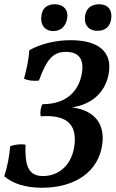

<svg xmlns="http://www.w3.org/2000/svg" viewBox="-31 -874 544 903"><path d="M220 -728C254 -728 276 -748 284 -783C294 -828 266 -854 227 -854C190 -854 168 -835 164 -802C157 -758 179 -728 220 -728ZM436 -854C397 -854 374 -834 369 -799C363 -754 389 -729 427 -729C464 -729 487 -749 492 -785C498 -828 476 -854 436 -854ZM302 -685C235 -685 165 -670 107 -638C104 -593 94 -549 82 -504C100 -495 127 -492 152 -495C188 -594 218 -630 279 -630C342 -630 365 -593 354 -529C340 -447 283 -384 169 -384C160 -370 157 -346 160 -327C285 -336 328 -287 320 -199C311 -100 247 -46 171 -46C98 -46 86 -102 89 -194C67 -197 39 -195 17 -186C13 -141 5 -94 -11 -45C31 -9 91 9 166 9C323 9 433 -67 450 -196C462 -286 420 -354 308 -369C399 -383 461 -436 479 -521C503 -635 425 -685 302 -685Z"/></svg>

Font: Vollkorn Semibold
Style: Italic
Weight: 600
Italic angle: -11°
Designer: Friedrich Althausen
Foundry: Friedrich Althausen
Version: Version 4.015;PS 004.015;hotconv 1.0.88;makeotf.lib2.5.64775